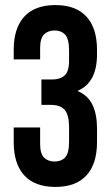

<svg xmlns="http://www.w3.org/2000/svg" viewBox="-20 -728 436 756"><path d="M252 -528Q252 -575 236.5 -591.5Q221 -608 195 -608Q169 -608 153.5 -592.5Q138 -577 138 -539V-494H34V-532Q34 -617 75.5 -662.5Q117 -708 198 -708Q279 -708 320.5 -662.5Q362 -617 362 -532V-514Q362 -402 285 -370Q327 -352 344.5 -314.5Q362 -277 362 -223V-168Q362 -83 320.5 -37.5Q279 8 198 8Q117 8 75.5 -37.5Q34 -83 34 -168V-226H138V-161Q138 -123 153.5 -107.5Q169 -92 195 -92Q221 -92 236.5 -108Q252 -124 252 -171V-226Q252 -275 235 -295Q218 -315 180 -315H143V-415H186Q217 -415 234.5 -431Q252 -447 252 -489Z"/></svg>

Font: SVN-Bebas Neue
Style: Bold
Weight: 700
Designer: Ryoichi Tsunekawa
Foundry: Ryoichi Tsunekawa
Version: Version 1.300; ttfautohint (v1.7.9-c794)